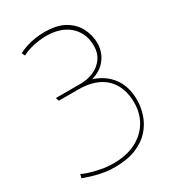

<svg xmlns="http://www.w3.org/2000/svg" viewBox="-177 -804 815 910"><g transform="rotate(-30 230.5 -349.0)"><path d="M102 -412 108 -394H214Q265 -394 302.5 -380.5Q340 -367 364.5 -342Q389 -317 401 -283Q413 -249 413 -208Q413 -149 385 -103.5Q357 -58 306.5 -32.5Q256 -7 186 -7Q152 -7 122.5 -12.5Q93 -18 70.5 -24.5Q48 -31 35 -36.5Q22 -42 22 -42L17 -22Q17 -22 31 -17Q45 -12 68.5 -5Q92 2 121 7Q150 12 180 12Q251 12 299 -8Q347 -28 376 -61Q405 -94 418 -133.5Q431 -173 431 -213Q431 -286 395 -334.5Q359 -383 296 -403Q338 -416 361 -439Q384 -462 393.5 -488Q403 -514 403 -537Q403 -581 383.5 -620.5Q364 -660 322 -685Q280 -710 210 -710Q184 -710 158.5 -706Q133 -702 110 -694.5Q87 -687 68 -677L76 -660Q98 -671 121 -677.5Q144 -684 166.5 -687Q189 -690 210 -690Q246 -690 277 -680.5Q308 -671 331.5 -651.5Q355 -632 368.5 -603.5Q382 -575 382 -536Q382 -497 362 -469Q342 -441 309 -426.5Q276 -412 237 -412Z"/></g></svg>

Font: Advent Pro Thin
Style: Regular
Weight: 250
Version: Version 3.000